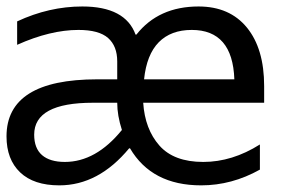

<svg xmlns="http://www.w3.org/2000/svg" viewBox="-26 -558 893 578"><path d="M585.9 -70.5Q673.1 -70.5 756.4 -123.1V-47.4Q671.8 0 579.5 0Q430.8 0 365.4 -111.5H362.8Q270.5 0 152.6 0Q75.6 0 34.6 -39.1Q-6.4 -78.2 -6.4 -147.4Q-6.4 -319.2 266.7 -319.2H326.9V-373.1Q326.9 -419.2 299.4 -443.6Q271.8 -467.9 210.3 -467.9Q125.6 -467.9 25.6 -423.1V-493.6Q121.8 -538.5 221.8 -538.5Q351.3 -538.5 382.1 -453.8H384.6Q451.3 -538.5 571.8 -538.5Q665.4 -538.5 717.3 -475Q769.2 -411.5 769.2 -298.7V-248.7H405.1Q410.3 -169.2 453.8 -119.9Q497.4 -70.5 585.9 -70.5ZM253.8 -248.7Q76.9 -248.7 76.9 -152.6Q76.9 -111.5 100.6 -91Q124.4 -70.5 169.2 -70.5Q262.8 -70.5 341 -166.7Q326.9 -210.3 326.9 -248.7ZM679.5 -319.2Q674.4 -467.9 551.3 -467.9Q488.5 -467.9 451.9 -430.8Q415.4 -393.6 407.7 -319.2Z"/></svg>

Font: Slabo 13px
Style: Regular
Weight: 400
Designer: John Hudson
Foundry: Tiro Typeworks Ltd.
Version: Version 1.02 Build 005a